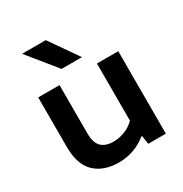

<svg xmlns="http://www.w3.org/2000/svg" viewBox="-186 -950 1049 1100"><g transform="rotate(-30 338.0 -399.5)"><path d="M70 -218V-545.5H211V-225.5Q211 -163.5 238.5 -136.8Q266 -110 318 -110Q356.5 -110 394 -124.8Q431.5 -139.5 458.5 -167.5V-545.5H599.5V0H483.5L474.5 -55.5H468.5Q431.5 -24.5 384.5 -7.8Q337.5 9 286.5 9Q185.5 9 127.8 -46.2Q70 -101.5 70 -218ZM267.5 -620 115 -808H271.5L402.5 -620Z"/></g></svg>

Font: Encode Sans Expanded SemiBold
Style: Regular
Weight: 600
Width: 7
Designer: Multiple Designers
Foundry: Impallari Type
Version: Version 2.000